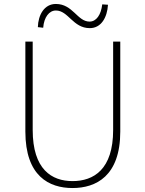

<svg xmlns="http://www.w3.org/2000/svg" viewBox="-20 -936 734 969"><path d="M346 13C464 13 587 -47 587 -272V-726H551V-280C551 -81 453 -22 346 -22C241 -22 145 -81 145 -280V-726H108V-272C108 -47 228 13 346 13ZM433 -794C491 -794 521 -848 525 -912L496 -914C490 -861 466 -827 432 -827C370 -827 348 -916 262 -916C204 -916 173 -862 171 -799L198 -796C202 -849 228 -883 262 -883C325 -883 348 -794 433 -794Z"/></svg>

Font: Source Han Sans CN ExtraLight
Style: Regular
Weight: 250
Designer: Ryoko NISHIZUKA (kana & ideographs); Paul D. Hunt (Latin, Greek & Cyrillic); Wenlong ZHANG (bopomofo); Sandoll Communica
Foundry: Adobe Systems Incorporated
Version: Version 1.004;PS 1.004;hotconv 16.6.51;makeotf.lib2.5.65220